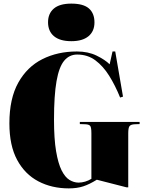

<svg xmlns="http://www.w3.org/2000/svg" viewBox="-20 -1029 803 1063"><path d="M361 14Q267 14 192.5 -25Q118 -64 75 -143.5Q32 -223 32 -346Q32 -483 81 -571Q130 -659 214.5 -701.5Q299 -744 406 -744Q468 -744 515 -721Q562 -698 587 -673L603 -744H618L661 -494L645 -489Q618 -556 584.5 -609.5Q551 -663 508 -695Q465 -727 407 -727Q364 -727 335.5 -693Q307 -659 293 -580Q279 -501 279 -367Q279 -260 290.5 -192Q302 -124 321 -86Q340 -48 364.5 -33Q389 -18 415 -18Q433 -18 451.5 -23.5Q470 -29 486 -39V-291Q486 -322 480 -331Q474 -340 453 -341L422 -342V-354H753V-342L726 -341Q704 -340 697 -330.5Q690 -321 690 -291V8H680L516 -34Q476 -9 441.5 2.5Q407 14 361 14ZM375 -801Q312 -801 279 -828.5Q246 -856 246 -906Q246 -954 278 -981.5Q310 -1009 375 -1009Q442 -1009 472.5 -982Q503 -955 503 -905Q503 -856 470 -828.5Q437 -801 375 -801Z"/></svg>

Font: Literata 72pt Black
Style: Regular
Weight: 900
Designer: Latin by Veronika Burian and Jose Scaglione. Greek by Irene Vlachou. Cyrillic by Vera Evstafieva.
Foundry: TypeTogether
Version: Version 3.002